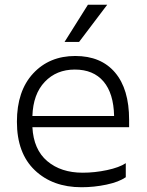

<svg xmlns="http://www.w3.org/2000/svg" viewBox="-20 -776 617 806"><path d="M508 -32Q479 -12 427 -1Q375 10 322 10Q201 10 126 -61.5Q51 -133 51 -265Q51 -394 119 -467.5Q187 -541 296 -541Q404 -541 463 -471.5Q522 -402 522 -273V-242H116Q121 -148 178.5 -99.5Q236 -51 327 -51Q378 -51 429.5 -62Q481 -73 508 -91ZM294 -484Q217 -484 168 -432.5Q119 -381 116 -289H459Q457 -384 414.5 -434Q372 -484 294 -484ZM349 -756H430L312 -600H251Z"/></svg>

Font: Roundo
Style: Regular
Weight: 400
Designer: Namrata Goyal (Gurmukhi), Shiva Nallaperumal (Latin)
Foundry: Indian Type Foundry
Version: Version 1.000;PS 1.0;hotconv 1.0.88;makeotf.lib2.5.647800